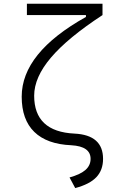

<svg xmlns="http://www.w3.org/2000/svg" viewBox="-20 -752 626 1007"><path d="M374.5 234.4 344.7 178.7Q402.3 162.6 428.7 138.9Q455.1 115.2 455.1 81.1Q455.1 15.6 354 9.8Q226.1 4.4 159.9 -60.1Q93.8 -124.5 93.8 -245.1Q93.8 -475.1 430.7 -663.1V-672.9H121.1V-732.4H517.6V-672.9Q335.4 -553.7 247.3 -450Q159.2 -346.2 159.2 -250Q159.2 -61.5 370.6 -51.3Q520.5 -43.9 520.5 81.1Q520.5 140.1 485.4 177.2Q450.2 214.4 374.5 234.4Z"/></svg>

Font: CaskaydiaMono NF Light
Style: Regular
Weight: 300
Designer: Aaron Bell
Foundry: Saja Typeworks
Version: Version 2111.001; ttfautohint (v1.8.4);Nerd Fonts 3.1.1